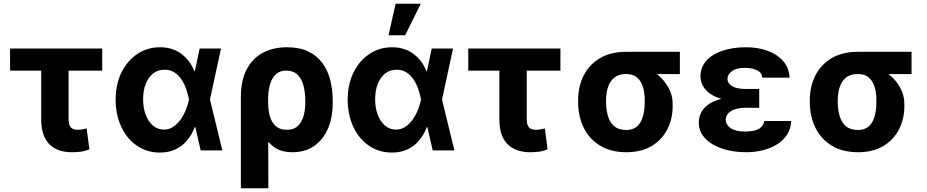

<svg xmlns="http://www.w3.org/2000/svg" viewBox="-20 -806 4968 1029"><path d="M527.9 -545.9V-427.3H34V-545.9ZM200.8 -545.9H347.5V-165.2Q347.9 -144.1 353.8 -132.2Q359.7 -120.3 370.3 -115.4Q381 -110.5 395.1 -110.4Q411.6 -110.5 421.9 -112.7Q432.1 -114.9 444.3 -117.8L459.2 -5.7Q436.8 3.6 415.2 6.7Q393.6 9.8 364.6 9.8Q287.2 9.8 244.1 -33.7Q201 -77.2 200.8 -166.6Z M835.6 11.7Q767 11 713.8 -25.1Q660.5 -61.3 630.4 -125.3Q600.2 -189.4 599.7 -272.5Q600.2 -355.9 631.6 -418.8Q663.1 -481.8 716.9 -517.3Q770.8 -552.7 837.6 -552.7Q904 -552.7 951.5 -517.8Q998.9 -482.8 1021.6 -424.4H1067.7L1105 -274.4L1171.6 0H1055.4L992.7 -274.4Q987.3 -301.5 977.7 -329.2Q968.2 -356.8 952.7 -380.1Q937.2 -403.3 914.9 -417.9Q892.7 -432.4 862.2 -432.4Q826.3 -432.4 800.4 -412.1Q774.6 -391.7 760.8 -356Q747 -320.3 747 -273.8Q747 -227.1 761 -190.3Q775 -153.6 800 -132.7Q825.1 -111.7 857.9 -111.5Q886.3 -111.5 908.8 -126.6Q931.3 -141.7 948.3 -165.8Q965.2 -189.9 976.3 -217.9Q987.4 -245.8 992.7 -271.5L1049.9 -545.9H1164.4L1105 -271.5L1067.7 -124.2H1023.5Q1009.1 -85.5 983.7 -54.8Q958.3 -24 921.7 -6.2Q885.1 11.7 835.6 11.7Z M1270.9 203.1V-288.5Q1271.2 -374.2 1301.5 -433.2Q1331.7 -492.1 1387.3 -522.4Q1442.8 -552.7 1518.2 -552.7Q1585.4 -552.7 1632.1 -530.2Q1678.8 -507.6 1707.8 -468.2Q1736.7 -428.7 1749.9 -377Q1763.1 -325.3 1763.1 -266.8V-257Q1763.6 -176.9 1737.6 -116.8Q1711.7 -56.8 1663.4 -23.5Q1615 9.8 1547.3 9.8Q1483.9 9.8 1444.7 -20.8Q1405.6 -51.5 1383.7 -106.2Q1361.9 -160.9 1349.6 -233L1417 -257.8Q1417 -233 1421 -207.1Q1425.1 -181.2 1435.9 -159.3Q1446.7 -137.3 1466.3 -123.9Q1485.8 -110.5 1516.4 -110.5Q1555.8 -110.5 1577.4 -132.3Q1599.1 -154 1607.8 -187.7Q1616.5 -221.5 1616.2 -257V-266.8Q1616.2 -310.4 1606.5 -346.9Q1596.9 -383.4 1574.6 -405.6Q1552.2 -427.7 1514.1 -427.7Q1478.8 -427.7 1457.3 -406.7Q1435.7 -385.7 1426.3 -350.8Q1416.8 -315.9 1417 -274.2L1418.2 203.1Z M2079.3 11.7Q2010.6 11 1957.4 -25.1Q1904.2 -61.3 1874 -125.3Q1843.8 -189.4 1843.4 -272.5Q1843.8 -355.9 1875.3 -418.8Q1906.7 -481.8 1960.6 -517.3Q2014.5 -552.7 2081.2 -552.7Q2147.7 -552.7 2195.1 -517.8Q2242.6 -482.8 2265.2 -424.4H2311.3L2348.6 -274.4L2415.2 0H2299L2236.3 -274.4Q2231 -301.5 2221.4 -329.2Q2211.8 -356.8 2196.3 -380.1Q2180.9 -403.3 2158.6 -417.9Q2136.3 -432.4 2105.9 -432.4Q2069.9 -432.4 2044.1 -412.1Q2018.3 -391.7 2004.4 -356Q1990.6 -320.3 1990.6 -273.8Q1990.6 -227.1 2004.6 -190.3Q2018.7 -153.6 2043.7 -132.7Q2068.8 -111.7 2101.6 -111.5Q2130 -111.5 2152.5 -126.6Q2175 -141.7 2191.9 -165.8Q2208.9 -189.9 2220 -217.9Q2231.1 -245.8 2236.3 -271.5L2293.6 -545.9H2408L2348.6 -271.5L2311.3 -124.2H2267.2Q2252.7 -85.5 2227.3 -54.8Q2202 -24 2165.3 -6.2Q2128.7 11.7 2079.3 11.7ZM2062.3 -617 2100.2 -785.9H2235L2151.4 -617Z M2983.5 -545.9V-427.3H2489.6V-545.9ZM2656.3 -545.9H2803V-165.2Q2803.5 -144.1 2809.4 -132.2Q2815.2 -120.3 2825.9 -115.4Q2836.5 -110.5 2850.7 -110.4Q2867.2 -110.5 2877.4 -112.7Q2887.7 -114.9 2899.9 -117.8L2914.7 -5.7Q2892.4 3.6 2870.8 6.7Q2849.1 9.8 2820.2 9.8Q2742.8 9.8 2699.7 -33.7Q2656.5 -77.2 2656.3 -166.6Z M3078.3 -258.8V-269.5Q3078.6 -343.4 3108.3 -401.8Q3138 -460.3 3195.4 -494.3Q3252.8 -528.3 3335.4 -528.3Q3346.9 -521.9 3357.4 -505.7Q3368 -489.6 3385 -472.8Q3402.1 -456 3432.4 -446.5Q3471.2 -433.9 3506.1 -404.7Q3541 -375.5 3563.1 -335.3Q3585.3 -295.1 3585 -249V-238.3Q3585.3 -168.7 3556.2 -112.4Q3527.2 -56.1 3471.8 -23.1Q3416.4 9.8 3336.7 9.8Q3253.8 9.8 3196 -25.5Q3138.3 -60.7 3108.4 -121.5Q3078.6 -182.3 3078.3 -258.8ZM3228.1 -269.5V-258.8Q3228.4 -217.5 3238.4 -183.5Q3248.4 -149.5 3272.2 -129.4Q3295.9 -109.4 3336.7 -109.4Q3373.6 -109.4 3395.1 -129.4Q3416.6 -149.5 3426 -183.5Q3435.4 -217.5 3435.2 -258.8V-269.5Q3435.4 -307.5 3425.9 -339.3Q3416.4 -371.1 3394.7 -390.3Q3372.9 -409.5 3335.4 -409.2Q3296.1 -409.5 3272.5 -390.3Q3248.8 -371.1 3238.6 -339.3Q3228.4 -307.5 3228.1 -269.5ZM3623.6 -528.3V-409.2H3335.4V-528.3Z M3939.5 -285.9H4049V-228.3H3972.3Q3945.7 -228.3 3922.2 -221.2Q3898.6 -214.2 3884.2 -200Q3869.8 -185.8 3869.5 -163.5Q3869.6 -138.1 3895.8 -119.5Q3922.1 -100.9 3971.3 -101Q4021.8 -100.9 4046.8 -115.2Q4071.8 -129.6 4075.6 -157.4H4220.1Q4218.5 -116.2 4198.4 -84.9Q4178.4 -53.6 4144.9 -32.6Q4111.4 -11.5 4068.8 -0.9Q4026.3 9.8 3979.1 9.8Q3907.7 9.8 3850.1 -9.6Q3792.6 -28.9 3759 -64.5Q3725.5 -100 3725 -148.6Q3725 -177.6 3737.6 -202.5Q3750.3 -227.3 3776.2 -246Q3802.1 -264.7 3842.7 -275.3Q3883.3 -285.9 3939.5 -285.9ZM4049 -264.6H3939.5Q3886.9 -264.6 3848.2 -275.6Q3809.5 -286.5 3784.2 -305.1Q3759 -323.6 3746.6 -347Q3734.3 -370.4 3734 -395.1Q3734.3 -445.9 3765.8 -480.9Q3797.4 -515.9 3852.4 -534.3Q3907.5 -552.7 3978.3 -552.7Q4042.9 -552.7 4094.8 -533.5Q4146.7 -514.3 4178 -477.8Q4209.3 -441.4 4211.7 -389.8H4065.8Q4062.6 -416.9 4036.8 -429.5Q4010.9 -442.2 3970.7 -442.4Q3925.7 -442.2 3902.5 -424.7Q3879.3 -407.1 3878.7 -383.4Q3879.3 -359.1 3903.8 -344.3Q3928.2 -329.5 3972.3 -329.3H4049Z M4320 -258.8V-269.5Q4320.3 -343.4 4350 -401.8Q4379.7 -460.3 4437.1 -494.3Q4494.5 -528.3 4577.1 -528.3Q4588.6 -521.9 4599.1 -505.7Q4609.7 -489.6 4626.7 -472.8Q4643.8 -456 4674.1 -446.5Q4712.9 -433.9 4747.8 -404.7Q4782.7 -375.5 4804.8 -335.3Q4827 -295.1 4826.7 -249V-238.3Q4827 -168.7 4797.9 -112.4Q4768.9 -56.1 4713.5 -23.1Q4658.1 9.8 4578.4 9.8Q4495.5 9.8 4437.7 -25.5Q4380 -60.7 4350.1 -121.5Q4320.3 -182.3 4320 -258.8ZM4469.8 -269.5V-258.8Q4470.1 -217.5 4480.1 -183.5Q4490.1 -149.5 4513.9 -129.4Q4537.6 -109.4 4578.4 -109.4Q4615.3 -109.4 4636.8 -129.4Q4658.3 -149.5 4667.7 -183.5Q4677.1 -217.5 4676.9 -258.8V-269.5Q4677.1 -307.5 4667.6 -339.3Q4658.1 -371.1 4636.4 -390.3Q4614.6 -409.5 4577.1 -409.2Q4537.8 -409.5 4514.2 -390.3Q4490.5 -371.1 4480.3 -339.3Q4470.1 -307.5 4469.8 -269.5ZM4865.3 -528.3V-409.2H4577.1V-528.3Z"/></svg>

Font: GitLab Sans
Style: Regular
Weight: 400
Designer: Rasmus Andersson
Foundry: Modifications by GitLab B.V., manufactured by rsms
Version: Version 4.000;git-c8fb6b7